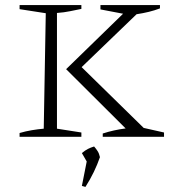

<svg xmlns="http://www.w3.org/2000/svg" viewBox="-20 -538 703 755"><path d="M57 0V-15Q81 -22 105 -26Q129 -30 152 -32L160 -486L57 -502V-518H300V-503Q280 -499 256 -494Q232 -489 204 -487V-32L300 -17V0ZM384 0V-13Q427 -27 474 -33L240 -266L464 -484L375 -501V-518H609V-505Q588 -497 565.5 -491.5Q543 -486 517 -482L301 -274L545 -35L625 -17V0ZM302 193 321 97 302 64Q315 53 326 47.5Q337 42 350 38Q358 47 364 56.5Q370 66 373 80Q363 109 349 138Q335 167 316 197Z"/></svg>

Font: Piazzolla SC ExtraLight
Style: Regular
Weight: 200
Designer: Juan Pablo del Peral
Foundry: Huerta Tipografica
Version: Version 1.330